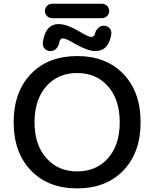

<svg xmlns="http://www.w3.org/2000/svg" viewBox="-20 -1080 834 1050"><path d="M233.4 -215.8Q296.9 -142.6 401.9 -142.6Q506.8 -142.6 570.8 -214.8Q634.8 -287.1 634.8 -411.1Q634.8 -535.2 570.8 -607.9Q506.8 -680.7 401.9 -680.7Q296.9 -680.7 232.9 -607.9Q168.9 -535.2 168.9 -411.1Q168.9 -287.1 233.4 -215.8ZM149.4 -675.8Q243.2 -773.4 401.9 -773.4Q560.5 -773.4 654.8 -675.3Q749 -577.1 749 -411.6Q749 -246.1 654.8 -147.9Q560.5 -49.8 401.9 -49.8Q243.2 -49.8 148.9 -147.9Q54.7 -246.1 54.7 -411.6Q54.7 -577.1 149.4 -675.8ZM415 -907.2Q462.9 -877.9 479.5 -877.9Q490.2 -877.9 497.1 -889.6Q498 -892.6 499 -895.5Q503.9 -914.1 517.1 -926.8Q530.3 -939.5 546.9 -939.5Q565.4 -939.5 578.1 -926.8Q588.9 -916 588.9 -901.4Q588.9 -898.4 588.9 -895.5Q575.2 -800.8 502 -800.8Q459 -800.8 387.7 -841.8Q340.8 -870.1 324.2 -870.1Q324.2 -870.1 323.2 -870.1Q312.5 -870.1 306.6 -857.4Q304.7 -852.5 303.7 -844.7Q299.8 -826.2 287.1 -813.5Q274.4 -800.8 255.9 -800.8Q237.3 -800.8 224.6 -813.5Q213.9 -825.2 213.9 -839.8Q213.9 -842.8 213.9 -844.7Q226.6 -948.2 300.8 -948.2Q300.8 -948.2 301.8 -948.2Q345.7 -948.2 415 -907.2ZM265.6 -980.5Q249 -980.5 237.3 -992.2Q225.6 -1003.9 225.6 -1020.5Q225.6 -1037.1 237.3 -1048.3Q249 -1059.6 265.6 -1059.6H537.1Q553.7 -1059.6 565.4 -1048.3Q577.1 -1037.1 577.1 -1020.5Q577.1 -1003.9 565.4 -992.2Q553.7 -980.5 537.1 -980.5Z"/></svg>

Font: Gen Jyuu GothicX Medium
Style: Regular
Weight: 500
Designer: Ryoko NISHIZUKA (kana &amp; ideographs); Paul D. Hunt (Latin, Greek &amp; Cyrillic); Wenlong ZHANG (bopomofo); Sandoll C
Version: Version 1.058.20140828